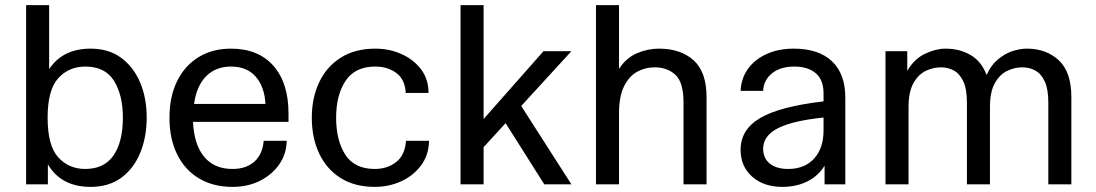

<svg xmlns="http://www.w3.org/2000/svg" viewBox="-20 -720 4281 750"><path d="M334 10Q219 10 167 -78V0H82V-700H172V-450Q225 -530 334 -530Q405 -530 453.5 -494Q502 -458 527.5 -397.5Q553 -337 553 -261Q553 -184 527.5 -122.5Q502 -61 453.5 -25.5Q405 10 334 10ZM313 -60Q387 -60 423.5 -113Q460 -166 460 -261Q460 -348 425.5 -404Q391 -460 313 -460Q249 -460 207.5 -414.5Q166 -369 166 -260Q166 -151 207.5 -105.5Q249 -60 313 -60Z M888 10Q813 10 757.5 -23Q702 -56 672 -117Q642 -178 642 -260Q642 -343 672 -403.5Q702 -464 756 -497Q810 -530 882 -530Q989 -530 1048 -463Q1107 -396 1107 -277V-244H734Q738 -155 777.5 -107.5Q817 -60 888 -60Q942 -60 974 -89Q1006 -118 1010 -170H1100Q1099 -118 1070.5 -77.5Q1042 -37 995 -13.5Q948 10 888 10ZM882 -460Q823 -460 785.5 -422.5Q748 -385 738 -314H1017Q1013 -382 978.5 -421Q944 -460 882 -460Z M1444 10Q1365 10 1310 -25Q1255 -60 1226.5 -121Q1198 -182 1198 -260Q1198 -338 1227 -399Q1256 -460 1311.5 -495Q1367 -530 1446 -530Q1501 -530 1548 -509Q1595 -488 1624.5 -449.5Q1654 -411 1654 -357H1565Q1562 -410 1528 -435Q1494 -460 1446 -460Q1367 -460 1330 -404.5Q1293 -349 1293 -260Q1293 -171 1329 -115.5Q1365 -60 1444 -60Q1493 -60 1527.5 -87Q1562 -114 1566 -170H1656Q1655 -114 1624.5 -73.5Q1594 -33 1546.5 -11.5Q1499 10 1444 10Z M1779 0V-700H1869V-255L2103 -520H2212L2016 -306L2212 0H2106L1955 -239L1869 -145V0Z M2308 0V-700H2398V-451Q2426 -494 2468 -512Q2510 -530 2554 -530Q2639 -530 2689.5 -484.5Q2740 -439 2740 -340V0H2650V-320Q2650 -398 2618.5 -427.5Q2587 -457 2537 -457Q2500 -457 2468.5 -439.5Q2437 -422 2417.5 -382.5Q2398 -343 2398 -276V0Z M3036 10Q2963 10 2918 -30Q2873 -70 2873 -135Q2873 -214 2949.5 -259Q3026 -304 3197 -324V-355Q3197 -408 3166.5 -434Q3136 -460 3083 -460Q3028 -460 2995.5 -433.5Q2963 -407 2961 -365H2873Q2875 -413 2901 -450Q2927 -487 2973.5 -508.5Q3020 -530 3081 -530Q3178 -530 3230 -480.5Q3282 -431 3282 -339V0H3201V-73Q3177 -33 3134 -11.5Q3091 10 3036 10ZM2961 -139Q2961 -102 2987 -81Q3013 -60 3059 -60Q3123 -60 3160 -100.5Q3197 -141 3197 -211V-261Q3074 -248 3017.5 -218.5Q2961 -189 2961 -139Z M3439 0V-520H3524V-443Q3551 -490 3593.5 -510Q3636 -530 3673 -530Q3729 -530 3771.5 -505Q3814 -480 3834 -427Q3850 -464 3877 -487Q3904 -510 3934 -520Q3964 -530 3991 -530Q4067 -530 4116 -484.5Q4165 -439 4165 -340V0H4075V-320Q4075 -372 4061 -402Q4047 -432 4024 -444.5Q4001 -457 3974 -457Q3943 -457 3914 -443Q3885 -429 3866 -395Q3847 -361 3847 -301V0H3757V-320Q3757 -372 3743 -402Q3729 -432 3706 -444.5Q3683 -457 3656 -457Q3625 -457 3596 -443Q3567 -429 3548 -395Q3529 -361 3529 -301V0Z"/></svg>

Font: Hedvig Letters Sans
Style: Regular
Weight: 400
Designer: Alexander Örn & Tor Weibull
Foundry: Kanon Foundry
Version: Version 1.000; ttfautohint (v1.8.4.7-5d5b)